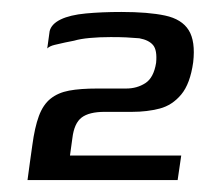

<svg xmlns="http://www.w3.org/2000/svg" viewBox="-20 -553 344 321"><path d="M26 -252Q28 -267 30 -281.5Q32 -296 34 -310Q38 -340 45 -359Q52 -378 64.5 -388Q77 -398 95.5 -401.5Q114 -405 143 -405Q158 -405 167.5 -405Q177 -405 191 -405Q209 -405 223 -414Q237 -423 241 -448Q243 -469 236 -477.5Q229 -486 213 -489Q201 -490 191 -490.5Q181 -491 165 -491Q146 -491 130 -489.5Q114 -488 104 -485Q98 -484 89 -482Q80 -480 71.5 -478Q63 -476 59 -472L63 -501Q66 -513 81.5 -520.5Q97 -528 123.5 -530.5Q150 -533 183 -533Q228 -533 256 -527Q284 -521 295.5 -502.5Q307 -484 303 -449Q298 -413 283 -395Q268 -377 247 -371.5Q226 -366 201 -366Q192 -366 181 -366Q170 -366 155 -366Q129 -366 116.5 -356.5Q104 -347 101 -322L97 -293H283L277 -252Z"/></svg>

Font: Genos Thin Medium
Style: Italic
Weight: 500
Italic angle: -8°
Version: Version 1.010